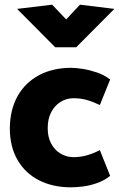

<svg xmlns="http://www.w3.org/2000/svg" viewBox="-20 -790 509 821"><path d="M407 -148Q375 -132 348.5 -125Q322 -118 294 -118Q264 -118 238.5 -133.5Q213 -149 198.5 -176.5Q184 -204 184 -242Q184 -281 198.5 -309.5Q213 -338 238.5 -354Q264 -370 294 -370Q324 -370 349.5 -363Q375 -356 407 -341L451 -450Q425 -470 393.5 -480.5Q362 -491 333 -495.5Q304 -500 284 -500Q206 -500 147 -468.5Q88 -437 55.5 -379.5Q23 -322 22 -242Q22 -163 55 -106Q88 -49 147 -19Q206 11 284 11Q305 11 334 7.5Q363 4 394.5 -7Q426 -18 451 -38ZM263 -707 203 -770 53 -752 216 -588H306L469 -752L322 -770Z"/></svg>

Font: Catamaran ExtraBold
Style: Regular
Weight: 800
Designer: Pria Ravichandran
Version: Version 2.000